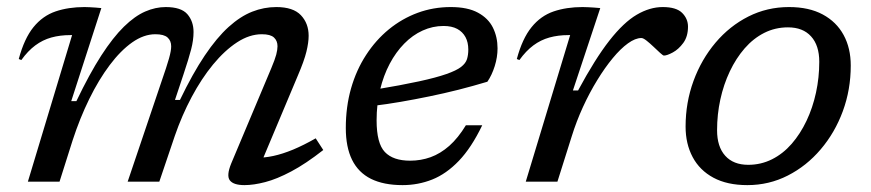

<svg xmlns="http://www.w3.org/2000/svg" viewBox="-20 -528 2532 558"><path d="M733.5 -41.5 725 -70Q748 -69 774.5 -74.8Q801 -80.5 831.8 -93.2Q862.5 -106 897.5 -126L919.5 -92Q868.5 -52 826.5 -29.8Q784.5 -7.5 750.8 1.2Q717 10 690.5 10Q658.5 10 648 -3.8Q637.5 -17.5 652 -53L768.5 -330Q779 -355 782.8 -369.2Q786.5 -383.5 786.5 -393.5Q786.5 -409.5 776.2 -419Q766 -428.5 741 -428.5Q705 -428.5 669 -405Q633 -381.5 599.2 -340.5Q565.5 -299.5 537 -246Q508.5 -192.5 488 -133L443 0H351L462.5 -330Q468 -346.5 471.2 -358.2Q474.5 -370 476 -378.5Q477.5 -387 477.5 -393.5Q477.5 -409.5 467 -419Q456.5 -428.5 431.5 -428.5Q398 -428.5 364.2 -404.8Q330.5 -381 298.8 -338.8Q267 -296.5 239.5 -240.5Q212 -184.5 191 -120L153 0H61L189.5 -426Q189 -426 187.2 -426Q185.5 -426 184.5 -426Q154.5 -426 129.2 -419Q104 -412 82.5 -396Q61 -380 42 -353.5L34.5 -356.5Q50.5 -416 77.2 -449Q104 -482 141.5 -494.8Q179 -507.5 225.5 -507.5Q233.5 -507.5 241.5 -507Q249.5 -506.5 257.8 -506Q266 -505.5 274.5 -504.5L187 -234H202Q240 -313.5 274.2 -366.5Q308.5 -419.5 340.2 -450.5Q372 -481.5 402 -494.5Q432 -507.5 461.5 -507.5Q506.5 -507.5 524.5 -486.8Q542.5 -466 542.5 -435Q542.5 -411.5 535.5 -384.5Q528.5 -357.5 513.5 -312.5L488.5 -237.5H503Q540 -314.5 575 -366.5Q610 -418.5 644.2 -449.5Q678.5 -480.5 712.8 -494Q747 -507.5 783 -507.5Q832 -507.5 854.5 -483.8Q877 -460 877 -424Q877 -404.5 870.5 -377.8Q864 -351 845.5 -308Z M1269 -452.5Q1237.5 -452.5 1208.2 -439.2Q1179 -426 1154.8 -401.2Q1130.5 -376.5 1112.5 -342.5Q1094.5 -308.5 1084.5 -266.8Q1074.5 -225 1074.5 -178Q1074.5 -111.5 1098.5 -86.2Q1122.5 -61 1172 -61Q1203 -61 1231.5 -71.2Q1260 -81.5 1285.8 -104.2Q1311.5 -127 1334 -164H1381.5Q1350 -98.5 1313.5 -60.5Q1277 -22.5 1236 -6.2Q1195 10 1150 10Q1095 10 1058.2 -8.2Q1021.5 -26.5 1003.2 -63.5Q985 -100.5 985 -156Q985 -217.5 1000.2 -271Q1015.5 -324.5 1043.8 -368Q1072 -411.5 1110.2 -442.8Q1148.5 -474 1194 -490.8Q1239.5 -507.5 1290 -507.5Q1339 -507.5 1369 -491.2Q1399 -475 1412.5 -447.8Q1426 -420.5 1426 -387.5Q1426 -362 1417.8 -335.8Q1409.5 -309.5 1396.5 -290.5Q1355 -278 1312.5 -267.2Q1270 -256.5 1227.5 -247.8Q1185 -239 1144.2 -232Q1103.5 -225 1066 -220.5L1069 -267.5Q1147 -280.5 1197.5 -291.5Q1248 -302.5 1277.2 -312.8Q1306.5 -323 1320 -333.5Q1333.5 -344 1337.2 -356.2Q1341 -368.5 1341 -384Q1341 -405 1332.8 -420.2Q1324.5 -435.5 1308.8 -444Q1293 -452.5 1269 -452.5Z M1637 -426Q1636.5 -426 1634.8 -426Q1633 -426 1632 -426Q1602 -426 1576.8 -419Q1551.5 -412 1530 -396Q1508.5 -380 1489.5 -353.5L1482 -356.5Q1498 -416 1524.8 -449Q1551.5 -482 1589 -494.8Q1626.5 -507.5 1673 -507.5Q1681 -507.5 1689.5 -507Q1698 -506.5 1706.8 -506Q1715.5 -505.5 1724.5 -504.5L1645 -265H1660Q1709.5 -357 1751 -410Q1792.5 -463 1830.5 -485.2Q1868.5 -507.5 1906 -507.5Q1945.5 -507.5 1962.5 -490.5Q1979.5 -473.5 1979.5 -450.5Q1979.5 -422 1965.8 -403.2Q1952 -384.5 1935.2 -375.5Q1918.5 -366.5 1909.5 -366.5Q1907 -366.5 1898.5 -374.2Q1890 -382 1879.5 -392Q1869 -402 1859.2 -409.8Q1849.5 -417.5 1844 -417.5Q1826.5 -417.5 1805 -402Q1783.5 -386.5 1760.8 -359Q1738 -331.5 1715.8 -295.2Q1693.5 -259 1674.2 -217Q1655 -175 1641.5 -131.5L1600 0H1508Z M2273 -507.5Q2331 -507.5 2371 -486Q2411 -464.5 2431.8 -426.2Q2452.5 -388 2452.5 -337.5Q2452.5 -267.5 2429.5 -205Q2406.5 -142.5 2365.2 -94Q2324 -45.5 2269.5 -17.8Q2215 10 2152 10Q2093.5 10 2053.5 -11.5Q2013.5 -33 1993 -71.5Q1972.5 -110 1972.5 -160Q1972.5 -230 1995.5 -292.8Q2018.5 -355.5 2059.5 -404Q2100.5 -452.5 2155 -480Q2209.5 -507.5 2273 -507.5ZM2154.5 -49Q2191.5 -49 2223.5 -65Q2255.5 -81 2280.8 -110Q2306 -139 2324 -177Q2342 -215 2351.5 -258.8Q2361 -302.5 2361 -348.5Q2361 -396 2337.2 -422.2Q2313.5 -448.5 2270 -448.5Q2233 -448.5 2201.2 -432.5Q2169.5 -416.5 2144.2 -387.5Q2119 -358.5 2101 -320.5Q2083 -282.5 2073.5 -239Q2064 -195.5 2064 -149.5Q2064 -101.5 2087.8 -75.2Q2111.5 -49 2154.5 -49Z"/></svg>

Font: Newsreader 8pt
Style: Italic
Weight: 400
Italic angle: -17°
Version: Version 1.003